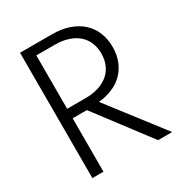

<svg xmlns="http://www.w3.org/2000/svg" viewBox="-176 -872 933 995"><g transform="rotate(-30 290.5 -375.0)"><path d="M154.5 -695.9H265Q309.1 -695.9 343.9 -684.5Q378.6 -673.2 402.5 -652.5Q426.4 -631.8 438.9 -602.3Q451.4 -572.7 451.4 -536.4Q451.4 -500 438.9 -470.5Q426.4 -440.9 402.5 -420Q378.6 -399.1 343.9 -387.7Q309.1 -376.4 265 -376.4H154.5ZM154.5 0V-319.5H239.5L481.4 0H565.5L315 -325Q360 -329.1 397.7 -345Q435.5 -360.9 462.3 -388Q489.1 -415 504.1 -452.3Q519.1 -489.5 519.1 -536.4Q519.1 -585 502.7 -624.3Q486.4 -663.6 455.5 -691.6Q424.5 -719.5 380.2 -734.8Q335.9 -750 280.5 -750H88.2V0Z"/></g></svg>

Font: Spartan MB
Style: Regular
Weight: 212
Designer: Matt Bailey, Mirko Velimirovic
Foundry: Matt Bailey
Version: Version 1.005